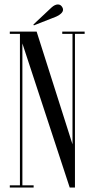

<svg xmlns="http://www.w3.org/2000/svg" viewBox="-20 -842 421 862"><path d="M24 0V-10H69.5V-690H24V-700H144.5L305.5 -194V-690H259.5V-700H360V-690H316.5V0H293L80.5 -647V-10H131V0ZM132 -728 130 -732 211.5 -808.5Q226.5 -822 240 -822Q253 -822 260 -809Q263 -804 263 -798.5Q263 -789.5 253.8 -781Q244.5 -772.5 232.5 -767.5Z"/></svg>

Font: Imbue 100pt
Style: Regular
Weight: 400
Designer: Tyler Finck
Foundry: Etcetera Type Company
Version: Version 1.102; ttfautohint (v1.8.3)